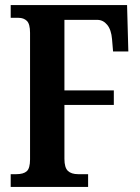

<svg xmlns="http://www.w3.org/2000/svg" viewBox="-20 -734 551 754"><path d="M22 0V-50H44Q72 -50 85 -61.5Q98 -73 98 -108V-605Q98 -640 85.5 -652Q73 -664 53 -664H22V-714H479L484 -532H424L420 -580Q417 -617 401 -636.5Q385 -656 362 -656H233V-379H427V-322H233V-110Q233 -76 246.5 -63Q260 -50 287 -50H326V0Z"/></svg>

Font: Noto Serif Hebrew ExtraCondensed
Style: Bold
Weight: 700
Width: 2
Designer: Monotype Design Team
Foundry: Monotype Imaging Inc.
Version: Version 2.004; ttfautohint (v1.8.4.7-5d5b)